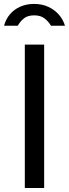

<svg xmlns="http://www.w3.org/2000/svg" viewBox="-32 -948 347 968"><path d="M190.6 -723V0H93.1V-723ZM140.5 -928.2Q101.1 -928.2 69.6 -914.2Q38.1 -900.1 17.5 -875.2Q-3.1 -850.4 -11.5 -818.2H57.2Q59.4 -822.1 60.7 -823.4Q73.3 -844.1 91.6 -857.4Q109.9 -870.6 140.5 -870.6Q171.4 -870.6 191.3 -856Q211.3 -841.4 225.2 -818.2H295.6Q286.9 -848.2 265.6 -873.2Q244.2 -898.2 212.2 -913.2Q180.2 -928.2 140.5 -928.2Z"/></svg>

Font: Public Sans VF
Style: Regular
Weight: 400
Designer: Pablo Impallari, Rodrigo Fuenzalida (Modified by Dan O. Williams and USWDS)
Version: Version 1.003